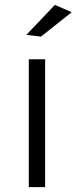

<svg xmlns="http://www.w3.org/2000/svg" viewBox="-20 -767 314 787"><path d="M205 -747 274 -717 148 -617 88 -624ZM98 -524H165V0H98Z"/></svg>

Font: TypoPRO Montserrat
Style: Regular
Weight: 300
Designer: Julieta Ulanovsky
Foundry: Julieta Ulanovsky
Version: Version 6.001